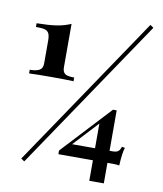

<svg xmlns="http://www.w3.org/2000/svg" viewBox="-98 -903 916 1080"><g transform="rotate(10 360.0 -362.5)"><path d="M41 0ZM637.2 -15.1Q625 -18.1 599.1 -18.1H569.3V99.1H486.3V-18.1H289.1V-39.1L548.3 -317.9H569.3V-86.9H587.4Q602.5 -86.9 611.1 -90.6Q619.6 -94.2 624.3 -100.8Q628.9 -107.4 634.3 -121.1L651.4 -118.2Q641.1 -89.4 637.2 -15.1ZM486.3 -228 355.5 -86.9H486.3ZM106.9 55.2 87.9 42 672.9 -824.2 691.9 -811ZM301.8 -458V-437Q252 -439 174.8 -439Q97.7 -439 47.9 -437V-458Q85 -458 103.3 -468.5Q121.6 -479 121.6 -506.8V-636.2Q121.6 -665 114.5 -678.7Q107.4 -692.4 91.1 -696.8Q74.7 -701.2 40.5 -701.2V-722.2Q109.9 -723.1 153.3 -729.7Q196.8 -736.3 234.9 -752.9V-506.8Q234.9 -487.3 241.5 -476.8Q248 -466.3 262.2 -462.2Q276.4 -458 301.8 -458Z"/></g></svg>

Font: TypoPRO Playfair Display
Style: Regular
Weight: 900
Designer: Claus Eggers Sørensen
Foundry: Claus Eggers Sørensen
Version: Version 1.004;PS 001.004;hotconv 1.0.70;makeotf.lib2.5.58329